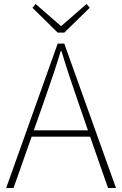

<svg xmlns="http://www.w3.org/2000/svg" viewBox="-20 -945 614 965"><path d="M270 -781 143 -906 159 -925 285 -815H289L415 -925L431 -906L303 -781ZM422 -290 372 -435Q322 -578 289 -688H285Q258 -596 201 -435L150 -290ZM433 -258H139L48 0H11L270 -726H303L563 0H523Z"/></svg>

Font: Noto Sans CJK TC Thin
Style: Regular
Weight: 250
Designer: Ryoko NISHIZUKA ???? (kana & ideographs); Paul D. Hunt (Latin, Greek & Cyrillic); Wenlong ZHANG ??? (bopomofo); Sandoll 
Foundry: Adobe Systems Incorporated
Version: Version 1.004 January 19, 2016